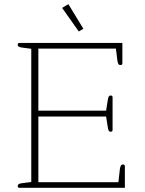

<svg xmlns="http://www.w3.org/2000/svg" viewBox="-20 -901 696 921"><path d="M278 -863 308 -881 380 -763 358 -750ZM65 -9Q65 -20 84 -22L130 -28V-667L84 -673Q74 -675 69.5 -677.5Q65 -680 65 -686Q65 -695 73 -695H567V-598Q567 -589 558 -589Q551 -589 548 -594Q545 -599 543 -611L536 -668H164V-370H489L497 -421Q499 -434 502 -438.5Q505 -443 511 -443Q520 -443 520 -434V-278Q520 -269 511 -269Q505 -269 502 -273.5Q499 -278 497 -291L489 -342H164V-27H548L555 -90Q557 -102 560 -107Q563 -112 570 -112Q579 -112 579 -103V0H73Q65 0 65 -9Z"/></svg>

Font: Maitree ExtraLight
Style: Regular
Weight: 275
Designer: CadsonDemak Team
Foundry: CadsonDemak
Version: Version 1.003